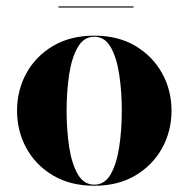

<svg xmlns="http://www.w3.org/2000/svg" viewBox="-20 -584 602 614"><path d="M167 -563.5H407V-560H167ZM34.5 -230Q34.5 -295 64.2 -349.5Q94 -404 149.5 -437Q205 -470 281.5 -470Q358 -470 413.2 -437Q468.5 -404 498.5 -349.5Q528.5 -295 528.5 -230Q528.5 -165 498.5 -110.5Q468.5 -56 413.2 -23Q358 10 281.5 10Q205 10 149.5 -23Q94 -56 64.2 -110.5Q34.5 -165 34.5 -230ZM193 -230Q193 -168 201.2 -114Q209.5 -60 228.8 -26.8Q248 6.5 281.5 6.5Q315 6.5 334 -26.8Q353 -60 361.2 -114Q369.5 -168 369.5 -230Q369.5 -292 361.2 -346Q353 -400 334 -433.2Q315 -466.5 281.5 -466.5Q248 -466.5 228.8 -433.2Q209.5 -400 201.2 -346Q193 -292 193 -230Z"/></svg>

Font: Bodoni* 48
Style: Bold
Weight: 700
Version: Version 2.2